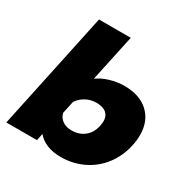

<svg xmlns="http://www.w3.org/2000/svg" viewBox="-180 -886 1020 1047"><g transform="rotate(30 329.5 -362.0)"><path d="M192 -44 183 0H-10L147 -739H347L284 -445Q315 -468 359.5 -481.5Q404 -495 449 -495Q546 -495 601 -443.5Q656 -392 656 -305Q656 -271 649 -239Q633 -163 589.5 -105.5Q546 -48 481 -16.5Q416 15 340 15Q292 15 254 0Q216 -15 192 -44ZM442 -239Q446 -261 446 -270Q446 -303 425 -321Q404 -339 362 -339Q328 -339 298 -323Q268 -307 249 -279L232 -200Q239 -172 262 -156Q285 -140 319 -140Q366 -140 399 -166Q432 -192 442 -239Z"/></g></svg>

Font: Prompt ExtraBold
Style: Italic
Weight: 800
Italic angle: -12°
Designer: Katatrad Team
Foundry: CadsonDemak
Version: Version 1.001